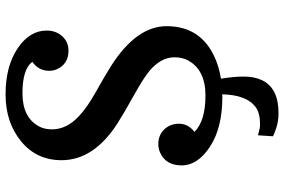

<svg xmlns="http://www.w3.org/2000/svg" viewBox="-180 -602 987 666"><g transform="rotate(-90 313.0 -268.5)"><path d="M319.3 9.3 310.5 9.8Q203.1 9.8 137.9 -33Q72.8 -75.7 72.8 -131.1Q72.8 -186.5 117.2 -206.1Q130.9 -212.4 146.5 -212.4Q177.7 -212.4 197.5 -191.9Q217.3 -171.4 217.3 -140.1Q217.3 -108.9 189 -86.9Q227.1 -48.8 315.2 -48.8Q403.3 -48.8 436.5 -108.4Q447.8 -128.9 447.8 -156.2Q447.8 -203.6 399.4 -244.1Q373.5 -265.1 313.2 -298.6Q252.9 -332 217.8 -354.5Q90.8 -436.5 90.8 -547.9Q90.8 -634.8 156.5 -688.5Q222.2 -742.2 319.1 -742.2Q416 -742.2 478.3 -700.7Q540.5 -659.2 540.5 -599.6Q540.5 -567.4 520.8 -545.7Q501 -523.9 470.7 -523.9Q424.3 -523.9 406.2 -564.5Q400.9 -576.7 400.9 -590.3Q400.9 -627.9 432.1 -649.4Q406.2 -683.6 323.2 -683.6Q240.2 -683.6 209 -627.9Q197.8 -608.9 197.8 -581.1Q197.8 -529.8 244.1 -487.3Q273.9 -459 327.4 -429.2Q380.9 -399.4 418 -376Q555.7 -288.1 555.7 -183.6Q555.7 -65.4 447.3 -16.6Q414.1 -1.5 373.5 4.9Q380.9 47.9 380.9 84.5Q380.9 121.1 368.2 147.5Q340.8 204.6 254.4 204.6Q226.1 204.6 202.6 196.8Q179.2 189 173.8 185.1L177.2 133.3Q201.7 140.6 214.4 140.6Q253.4 140.6 273.9 126Q317.4 94.7 319.3 9.3Z"/></g></svg>

Font: Arbutus Slab
Style: Regular
Weight: 400
Designer: Karolina Lach
Foundry: Karolina Lach
Version: Version 1.001; ttfautohint (v0.92) -l 10 -r 16 -G 200 -x 7 -